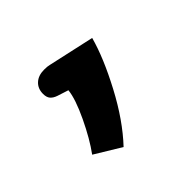

<svg xmlns="http://www.w3.org/2000/svg" viewBox="-82 -228 514 514"><g transform="rotate(-45 175.0 29.5)"><path d="M57 133Q82 99 106.5 47.5Q131 -4 134 -34L103 -44Q91 -48 85 -55Q79 -62 79 -75Q79 -95 92 -107Q105 -119 127 -119Q140 -119 147 -117L278 -88Q262 -29 221 48.5Q180 126 131 178Z"/></g></svg>

Font: Maitree
Style: Bold
Weight: 700
Designer: CadsonDemak Team
Foundry: CadsonDemak
Version: Version 1.002